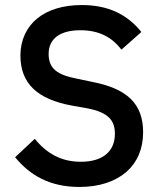

<svg xmlns="http://www.w3.org/2000/svg" viewBox="-20 -730 638 762"><path d="M295 12C178 12 99 -34 40 -106L118 -179C167 -119 225 -88 301 -88C390 -88 436 -131 436 -199C436 -254 408 -284 327 -300L265 -311C129 -336 61 -398 61 -510C61 -571 86 -623 128 -657C170 -691 230 -710 305 -710C410 -710 486 -672 541 -603L462 -533C426 -580 376 -610 299 -610C219 -610 173 -577 173 -516C173 -457 208 -433 284 -418L346 -405C486 -378 548 -317 548 -205C548 -140 525 -86 482 -48C438 -10 375 12 295 12Z"/></svg>

Font: Plexus Sans Medium
Style: Regular
Weight: 500
Version: Version 2.001;PS 002.001;hotconv 1.0.70;makeotf.lib2.5.58329